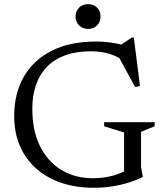

<svg xmlns="http://www.w3.org/2000/svg" viewBox="-20 -876 772 906"><path d="M645.5 -88.5 654 -41Q623 -25.5 585.8 -14Q548.5 -2.5 507 3.8Q465.5 10 421.5 10Q339 10 270.2 -13Q201.5 -36 151.5 -80Q101.5 -124 74.2 -186.8Q47 -249.5 47 -329Q47 -435.5 92.8 -514.5Q138.5 -593.5 224.8 -636.8Q311 -680 432.5 -680Q468 -680 499.8 -675.8Q531.5 -671.5 571 -661.5L538 -656.5L602.5 -699H611.5L640.5 -470L617.5 -465.5L530 -626.5L580 -579.5Q540 -607.5 499.8 -620.8Q459.5 -634 409 -634Q340.5 -634 288.8 -615.5Q237 -597 202.2 -561.5Q167.5 -526 150 -476Q132.5 -426 132.5 -363Q132.5 -258.5 169.5 -185Q206.5 -111.5 271 -73.2Q335.5 -35 418 -35Q452.5 -35 486.5 -41.2Q520.5 -47.5 548.5 -59.2Q576.5 -71 592 -86.5L565.5 -28.5V-251L471.5 -280V-299.5H709.5V-280L645.5 -254ZM395.5 -739.5Q369.5 -739.5 353 -756.5Q336.5 -773.5 336.5 -798Q336.5 -823 353 -839.8Q369.5 -856.5 395.5 -856.5Q422 -856.5 438.2 -839.8Q454.5 -823 454.5 -798Q454.5 -773.5 438.2 -756.5Q422 -739.5 395.5 -739.5Z"/></svg>

Font: Newsreader 16pt
Style: Regular
Weight: 400
Designer: Hugues Gentile
Foundry: Production Type
Version: Version 1.003